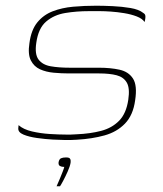

<svg xmlns="http://www.w3.org/2000/svg" viewBox="-20 -484 571 672"><path d="M45 -46Q62 -31 92 -24Q122 -17 154.5 -15Q187 -13 210 -13Q219 -13 228.5 -13Q238 -13 248 -14Q296 -16 334 -26Q372 -36 397 -61.5Q422 -87 429 -135Q435 -175 424 -194.5Q413 -214 388.5 -220.5Q364 -227 327 -227Q310 -227 292.5 -227Q275 -227 257 -227Q239 -227 221 -227Q195 -227 168 -229.5Q141 -232 120 -241.5Q99 -251 88 -272.5Q77 -294 83 -333Q89 -379 110.5 -405.5Q132 -432 164.5 -444.5Q197 -457 236 -460.5Q275 -464 317 -464Q342 -464 374.5 -462.5Q407 -461 436.5 -456Q466 -451 481 -439Q486 -436 487.5 -433Q489 -430 489 -425Q489 -422 488.5 -419Q488 -416 487.5 -413Q487 -410 486 -407Q478 -419 458.5 -426.5Q439 -434 414.5 -438Q390 -442 367.5 -443.5Q345 -445 331 -445H291Q248 -445 208.5 -438.5Q169 -432 141.5 -408.5Q114 -385 107 -334Q101 -294 115 -275.5Q129 -257 157.5 -252Q186 -247 224 -247Q250 -247 275.5 -247Q301 -247 326 -247Q367 -247 398.5 -240Q430 -233 445.5 -209Q461 -185 453 -133Q446 -81 417.5 -51.5Q389 -22 345.5 -10Q302 2 249 5Q238 6 227.5 6Q217 6 206 6Q192 6 165 4.5Q138 3 109.5 -1Q81 -5 62 -13Q43 -21 44 -35ZM178 168Q184 155 189.5 141.5Q195 128 199.5 116.5Q204 105 205 100Q204 100 203 100Q202 100 201 100Q196 100 190 97Q184 94 185 84Q187 73 193.5 70Q200 67 211 67Q218 67 221.5 68.5Q225 70 226.5 74Q228 78 227 86Q225 98 217 116Q209 134 201 149Q193 164 190 168Z"/></svg>

Font: Genos Thin Thin
Style: Italic
Weight: 250
Italic angle: -8°
Version: Version 1.010